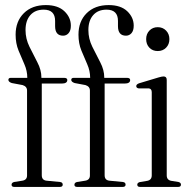

<svg xmlns="http://www.w3.org/2000/svg" viewBox="-20 -736 747 756"><path d="M144.5 -46Q144.5 -26.5 163.5 -24.5L215.5 -19.5Q227 -18.5 227 -9Q227 0 215.5 0H36.5Q25.5 0 25.5 -8.5Q25.5 -17 36 -19.5L68 -24.5Q86.5 -27.5 86.5 -45V-379.5Q86.5 -395.5 69 -401L26.5 -409Q13 -413.5 13 -421.5Q13 -429.5 23 -429.5H87.5Q87.5 -457 76 -483Q64.5 -509 53 -537Q41.5 -565 41.5 -599.5Q41.5 -652 73.8 -684Q106 -716 160.5 -716Q208 -716 233.5 -691.8Q259 -667.5 259 -635Q259 -615.5 250.2 -605.5Q241.5 -595.5 228.5 -595.5Q197 -595.5 197 -633V-653.5Q197 -698 152 -698Q118.5 -698 99.5 -676.5Q80.5 -655 80.5 -617.5Q80.5 -583.5 96 -552Q111.5 -520.5 127.2 -490.5Q143 -460.5 143 -431V-429.5H232Q245 -429.5 245 -421Q245 -407 223 -407H144.5ZM392 -46Q392 -26.5 411 -24.5L463 -19.5Q474.5 -18.5 474.5 -9Q474.5 0 463 0H284Q273 0 273 -8.5Q273 -17 283.5 -19.5L315.5 -24.5Q334 -27.5 334 -45V-379.5Q334 -395.5 316.5 -401L274 -409Q260.5 -413.5 260.5 -421.5Q260.5 -429.5 270.5 -429.5H335Q335 -457 323.5 -483Q312 -509 300.5 -537Q289 -565 289 -599.5Q289 -652 321.2 -684Q353.5 -716 408 -716Q455.5 -716 481 -691.8Q506.5 -667.5 506.5 -635Q506.5 -615.5 497.8 -605.5Q489 -595.5 476 -595.5Q444.5 -595.5 444.5 -633V-653.5Q444.5 -698 399.5 -698Q366 -698 347 -676.5Q328 -655 328 -617.5Q328 -583.5 343.5 -552Q359 -520.5 374.8 -490.5Q390.5 -460.5 390.5 -431V-429.5H479.5Q492.5 -429.5 492.5 -421Q492.5 -407 470.5 -407H392ZM601 -535Q581 -535 568.2 -548.2Q555.5 -561.5 555.5 -582Q555.5 -602.5 568.5 -615.8Q581.5 -629 601 -629Q621 -629 634 -615.5Q647 -602 647 -582Q647 -561.5 634 -548.2Q621 -535 601 -535ZM636.5 -421.5V-45.5Q636.5 -27.5 654 -24L682.5 -19.5Q692.5 -17 692.5 -9Q692.5 0 681.5 0H531.5Q520.5 0 520.5 -9Q520.5 -16 530 -19L560 -24Q577.5 -27.5 577.5 -45.5V-373Q577.5 -386.5 566 -388H526Q516.5 -389.5 516.5 -397Q516.5 -404 527.5 -408L604 -431Q617.5 -435 624 -435Q636.5 -435 636.5 -421.5Z"/></svg>

Font: Fraunces 144pt S050 Light
Style: Regular
Weight: 300
Version: Version 1.000; ttfautohint (v1.8.3)